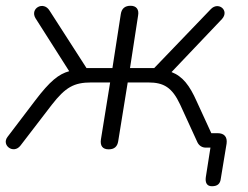

<svg xmlns="http://www.w3.org/2000/svg" viewBox="-32 -512 859 666"><path d="M703 134C722 134 732 126 734 107L754 -14C757 -37 746 -50 723 -50H701L650 -161C626 -215 602 -247 563 -262L738 -446C765 -476 725 -508 699 -480L503 -276H419L447 -458C451 -479 441 -492 421 -492C402 -492 390 -483 387 -463L358 -276H268L140 -475C119 -510 71 -483 91 -449L208 -265C172 -255 142 -232 89 -162L-6 -37C-28 -8 15 24 39 -7L148 -149C195 -209 224 -226 285 -226H350L318 -28C315 -6 324 6 345 6C364 6 375 -3 378 -22L411 -226H482C536 -226 565 -209 593 -149L653 -18C659 -6 670 0 681 0H698L682 102C679 122 686 134 703 134Z"/></svg>

Font: SN Pro Light
Style: Italic
Weight: 300
Italic angle: -8.99998°
Designer: Tobias Whetton
Foundry: Supernotes
Version: Version 1.001;Glyphs 3.2 (3249)